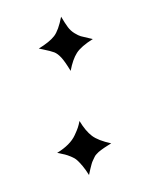

<svg xmlns="http://www.w3.org/2000/svg" viewBox="-65 -563 483 617"><g transform="rotate(-10 176.0 -254.5)"><path d="M264.2 -424.8Q223.1 -408.2 206.3 -389.9Q189.5 -371.6 176.3 -336.4Q163.6 -369.1 154.3 -383.5Q145 -397.9 135 -404.1Q125 -410.2 99.1 -420.4Q91.8 -423.3 87.9 -424.8Q126 -439.9 143.1 -455.6Q160.2 -471.2 176.3 -513.2Q185.1 -489.7 191.9 -476.3Q198.7 -462.9 209.7 -453.4Q220.7 -443.8 227.8 -440.4Q234.9 -437 254.9 -428.7Q260.7 -426.3 264.2 -424.8ZM264.2 -84.5Q260.3 -83 251 -79.1Q241.7 -75.2 239 -74Q236.3 -72.8 229.2 -69.3Q222.2 -65.9 219.7 -64.2Q217.3 -62.5 211.9 -58.6Q206.5 -54.7 204.1 -50.8Q201.7 -46.9 197.5 -41.5Q193.4 -36.1 190.4 -29.5Q187.5 -22.9 183.8 -14.9Q180.2 -6.8 176.3 3.4Q168.9 -15.1 161.1 -28.6Q153.3 -42 147 -50Q140.6 -58.1 129.6 -64.9Q118.7 -71.8 111.3 -75Q104 -78.1 87.9 -84.5Q110.4 -93.3 127 -105Q143.6 -116.7 153.3 -130.9Q163.1 -145 167.2 -152.6Q171.4 -160.2 176.3 -172.9Q189.9 -137.7 207.3 -119.1Q224.6 -100.6 264.2 -84.5Z"/></g></svg>

Font: Libertinage
Style: l
Weight: 400
Designer: OSP
Foundry: OSP
Version: Version 1.0; 2008; OFL relea